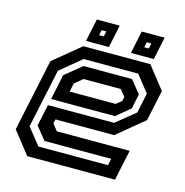

<svg xmlns="http://www.w3.org/2000/svg" viewBox="-101 -765 827 859"><g transform="rotate(15 313.0 -335.5)"><path d="M526 -540 607 -437 576.5 -294.5 452 -191.5H180L175.5 -172L199.5 -141.5H537L507 0H100.5L19.5 -103L90.5 -437L215.5 -540ZM464 -454.5 511.5 -395.5 497 -327.5 433 -274.5H137.5L162 -391.5L239.5 -454.5ZM484.5 -485H232L134 -404.5L76 -132L137.5 -54.5H460L466.5 -85.5H157.5L109.5 -145L131 -244.5H437.5L525.5 -316L545 -408.5ZM427 -398.5H254.5L217.5 -368L209 -328H422L447.5 -349L451.5 -368ZM429 -566 451 -671H557L535 -566ZM221 -566 243 -671H349L327 -566ZM271 -606H292.5L297.5 -630.5H276ZM480 -606H501L506.5 -630.5H485Z"/></g></svg>

Font: Tourney SemiBold
Style: Italic
Weight: 600
Italic angle: -12°
Version: Version 1.015